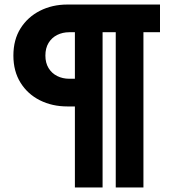

<svg xmlns="http://www.w3.org/2000/svg" viewBox="-20 -726 758 846"><path d="M397 -257H277Q210 -257 156 -284Q102 -311 70.5 -361.5Q39 -412 39 -481Q39 -551 70.5 -601Q102 -651 156 -678.5Q210 -706 277 -706H685V-584H285Q256 -584 232 -572Q208 -560 194 -537Q180 -514 180 -481Q180 -449 194 -426Q208 -403 232 -391Q256 -379 285 -379H397ZM432 100H310V-706H432ZM612 100H490V-706H612Z"/></svg>

Font: Outfit Thin
Style: Bold
Weight: 700
Version: Version 1.100;gftools[0.9.27]